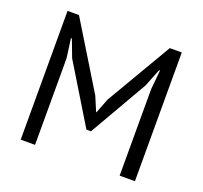

<svg xmlns="http://www.w3.org/2000/svg" viewBox="-119 -821 1011 958"><g transform="rotate(20 386.0 -342.0)"><path d="M608.4 0Q628.9 0 689.5 0Q689.5 -170.9 689.5 -683.6Q673.8 -683.6 626 -683.6Q575.2 -596.7 421.9 -335.9Q414.1 -316.4 391.6 -257.8Q391.6 -257.8 389.6 -257.8Q381.8 -277.3 357.4 -334Q303.7 -421.9 143.6 -683.6Q128.9 -683.6 83 -683.6Q83 -512.7 83 0Q101.6 0 159.2 0Q159.2 -115.2 159.2 -460Q156.2 -485.4 145.5 -561.5Q146.5 -561.5 150.4 -561.5Q159.2 -538.1 185.5 -468.8Q232.4 -391.6 374 -159.2Q379.9 -159.2 398.4 -159.2Q443.4 -236.3 576.2 -467.8Q585.9 -491.2 613.3 -561.5Q614.3 -561.5 618.2 -561.5Q616.2 -536.1 608.4 -459Q608.4 -344.7 608.4 0Z"/></g></svg>

Font: Aptus Gothic JP
Style: Medium
Weight: 400
Designer: Fuminori Ogawa / Motoya
Version: Version 1